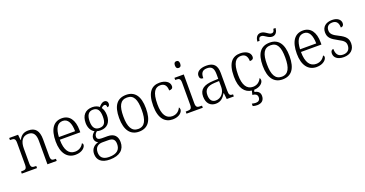

<svg xmlns="http://www.w3.org/2000/svg" viewBox="-41 -1616 5174 2722"><g transform="rotate(-20 2546.0 -254.5)"><path d="M29 0H259V-32H251C198 -32 178 -38 178 -102V-326C178 -421 212 -499 307 -499C387 -499 416 -443 416 -354V0H556V-32H549C496 -32 479 -39 479 -105V-354C479 -485 427 -544 325 -544C260 -544 215 -522 180 -454H176L168 -536H34V-504H45C95 -504 116 -497 116 -433V-105C116 -39 95 -32 41 -32H29Z M838 10C941 10 992 -49 992 -86C992 -100 985 -109 977 -113C956 -71 913 -34 847 -34C755 -34 701 -108 700 -267H1009V-299C1009 -456 942 -544 829 -544C706 -544 636 -451 636 -263C636 -89 712 10 838 10ZM945 -307H701C707 -431 746 -504 829 -504C909 -504 944 -425 945 -307Z M1273 240C1425 240 1499 169 1499 59C1499 -26 1456 -83 1353 -83H1268C1221 -83 1196 -96 1196 -130C1196 -164 1215 -185 1236 -201C1247 -196 1275 -194 1290 -194C1395 -194 1447 -263 1447 -364C1447 -422 1432 -459 1413 -486C1430 -503 1443 -513 1463 -513C1484 -513 1491 -496 1491 -469C1516 -469 1527 -488 1527 -514C1527 -540 1511 -563 1478 -563C1439 -563 1410 -529 1393 -509C1372 -528 1334 -544 1290 -544C1181 -544 1125 -476 1125 -364C1125 -298 1153 -238 1204 -212C1175 -192 1150 -162 1150 -123C1150 -82 1174 -59 1199 -48C1144 -36 1087 8 1087 89C1087 183 1149 240 1273 240ZM1287 -231C1221 -231 1186 -273 1186 -364C1186 -462 1222 -507 1286 -507C1354 -507 1386 -464 1386 -365C1386 -270 1355 -231 1287 -231ZM1275 202C1174 202 1142 150 1142 86C1142 4 1195 -26 1255 -26H1341C1410 -26 1443 -2 1443 68C1443 148 1399 202 1275 202Z M1797 10C1930 10 2000 -79 2000 -268C2000 -456 1927 -544 1800 -544C1664 -544 1595 -455 1595 -268C1595 -80 1671 10 1797 10ZM1798 -30C1700 -30 1659 -113 1659 -268C1659 -425 1697 -504 1799 -504C1898 -504 1936 -426 1936 -268C1936 -116 1900 -30 1798 -30Z M2306 10C2405 10 2455 -46 2455 -86C2455 -102 2451 -112 2443 -120C2422 -74 2382 -35 2315 -35C2223 -35 2172 -111 2172 -265C2172 -450 2224 -506 2302 -506C2371 -506 2396 -456 2396 -393C2434 -393 2454 -406 2454 -440C2454 -503 2389 -544 2303 -544C2191 -544 2108 -478 2108 -264C2108 -69 2192 10 2306 10Z M2633 -647C2656 -647 2673 -659 2673 -698C2673 -737 2656 -749 2633 -749C2610 -749 2593 -737 2593 -698C2593 -659 2610 -647 2633 -647ZM2514 0H2760V-32H2742C2688 -32 2668 -39 2668 -105V-536H2527V-504H2536C2586 -504 2606 -496 2606 -431V-103C2606 -39 2586 -32 2532 -32H2514Z M2955 10C3037 10 3074 -40 3106 -92H3111L3121 0H3228V-32H3224C3180 -32 3168 -46 3168 -111V-375C3168 -493 3118 -544 3009 -544C2912 -544 2856 -503 2856 -445C2856 -408 2875 -391 2910 -391C2910 -462 2930 -506 3007 -506C3090 -506 3106 -454 3106 -372V-310L3029 -307C2886 -301 2818 -254 2818 -148C2818 -40 2877 10 2955 10ZM2970 -33C2909 -33 2882 -79 2882 -145C2882 -224 2921 -269 3039 -274L3106 -277V-185C3106 -103 3050 -33 2970 -33Z M3498 230C3565 230 3607 196 3607 128C3607 74 3572 48 3524 41L3531 10C3625 7 3672 -47 3672 -86C3672 -102 3668 -112 3660 -120C3639 -74 3599 -35 3532 -35C3440 -35 3389 -111 3389 -265C3389 -450 3441 -506 3519 -506C3588 -506 3613 -456 3613 -393C3651 -393 3671 -406 3671 -440C3671 -503 3606 -544 3520 -544C3408 -544 3325 -478 3325 -264C3325 -85 3396 -3 3497 9L3482 69C3528 74 3556 91 3556 131C3556 172 3531 192 3492 192C3474 192 3455 188 3433 183V220C3455 227 3479 230 3498 230Z M4031 -610C4090 -610 4112 -660 4116 -710H4082C4078 -683 4071 -657 4037 -657C3993 -657 3956 -718 3893 -718C3833 -718 3811 -665 3807 -616H3841C3844 -644 3851 -671 3886 -671C3930 -671 3969 -610 4031 -610ZM3963 10C4096 10 4166 -79 4166 -268C4166 -456 4093 -544 3966 -544C3830 -544 3761 -455 3761 -268C3761 -80 3837 10 3963 10ZM3964 -30C3866 -30 3825 -113 3825 -268C3825 -425 3863 -504 3965 -504C4064 -504 4102 -426 4102 -268C4102 -116 4066 -30 3964 -30Z M4476 10C4579 10 4630 -49 4630 -86C4630 -100 4623 -109 4615 -113C4594 -71 4551 -34 4485 -34C4393 -34 4339 -108 4338 -267H4647V-299C4647 -456 4580 -544 4467 -544C4344 -544 4274 -451 4274 -263C4274 -89 4350 10 4476 10ZM4583 -307H4339C4345 -431 4384 -504 4467 -504C4547 -504 4582 -425 4583 -307Z M4887 10C4985 10 5049 -45 5049 -138C5049 -211 5017 -252 4922 -299C4843 -338 4807 -365 4807 -421C4807 -471 4835 -508 4898 -508C4957 -508 4988 -473 4988 -399C5018 -399 5034 -418 5034 -450C5034 -499 4991 -543 4905 -543C4813 -543 4753 -494 4753 -412C4753 -333 4792 -298 4892 -245C4974 -203 4994 -177 4994 -129C4994 -68 4958 -27 4889 -27C4811 -27 4784 -78 4784 -151C4764 -151 4742 -136 4742 -95C4742 -37 4789 10 4887 10Z"/></g></svg>

Font: Noto Serif Myanmar SemiCondensed Light
Style: Regular
Weight: 300
Width: 4
Designer: Ben Mitchell and the Monotype Design Team
Foundry: Monotype Imaging Inc.
Version: Version 2.106